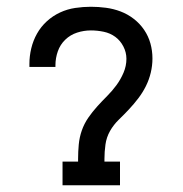

<svg xmlns="http://www.w3.org/2000/svg" viewBox="-20 -548 540 568"><path d="M165 0V-70H211V-78Q211 -99 213 -120.5Q215 -142 222 -162Q229 -182 241 -199.5Q253 -217 267.5 -233Q282 -249 297 -264Q312 -279 324.5 -296Q337 -313 345.5 -333Q354 -353 354 -374Q354 -393 345 -410.5Q336 -428 321 -439Q306 -450 287 -454Q268 -458 249 -458Q228 -458 208 -451.5Q188 -445 173 -430.5Q158 -416 151 -396Q144 -376 144 -355Q144 -354 144 -352.5Q144 -351 144 -350H67Q67 -352 67 -354.5Q67 -357 67 -359Q67 -382 72.5 -405Q78 -428 89.5 -448.5Q101 -469 118.5 -485Q136 -501 157.5 -511Q179 -521 202.5 -524.5Q226 -528 249 -528Q271 -528 293.5 -525Q316 -522 337 -514Q358 -506 376 -492Q394 -478 406.5 -459.5Q419 -441 425 -419.5Q431 -398 431 -375Q431 -354 426 -333Q421 -312 411.5 -293Q402 -274 389 -257Q376 -240 361.5 -224.5Q347 -209 331.5 -194Q316 -179 305.5 -160.5Q295 -142 292 -120.5Q289 -99 289 -78V-70H335V0Z"/></svg>

Font: Iosevka Slab
Style: Regular
Weight: 400
Monospace: yes
Designer: Belleve Invis
Foundry: Belleve Invis
Version: Version 11.2.4; ttfautohint (v1.8.3)